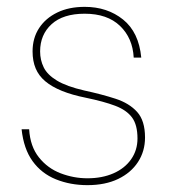

<svg xmlns="http://www.w3.org/2000/svg" viewBox="-20 -528 495 560"><path d="M235 12Q185 12 143 -5Q101 -22 75 -58Q49 -94 43 -151H65Q68 -101 93.5 -69Q119 -37 157 -22.5Q195 -8 235 -8Q278 -8 311 -22.5Q344 -37 362.5 -63.5Q381 -90 381 -124Q381 -164 365 -185.5Q349 -207 316 -219.5Q283 -232 230 -243Q190 -251 160.5 -263Q131 -275 112 -291Q93 -307 84 -328.5Q75 -350 75 -378Q75 -417 94 -446Q113 -475 147 -491.5Q181 -508 227 -508Q293 -508 339 -471Q385 -434 392 -360H370Q367 -417 330 -452.5Q293 -488 227 -488Q164 -488 130.5 -457.5Q97 -427 97 -378Q97 -353 107.5 -331.5Q118 -310 146 -293Q174 -276 226 -264Q277 -253 317 -240Q357 -227 380 -201.5Q403 -176 403 -127Q403 -87 382.5 -55.5Q362 -24 324.5 -6Q287 12 235 12Z"/></svg>

Font: DM Sans 24pt Thin
Style: Regular
Weight: 250
Designer: Colophon Foundry, Jonny Pinhorn
Foundry: Colophon Foundry
Version: Version 4.004;gftools[0.9.30]